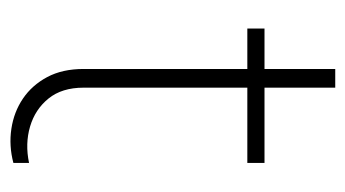

<svg xmlns="http://www.w3.org/2000/svg" viewBox="-172 -508 683 380"><g transform="rotate(90 170.0 -318.5)"><path d="M117 -500V-640H154V-500H303V-466H154V-142Q154 -99 175.5 -72.5Q197 -46 231 -36Q265 -26 303 -34V-3Q269 6 235.5 1Q202 -4 175.5 -22Q149 -40 133 -70Q117 -100 117 -142V-466H37V-500Z"/></g></svg>

Font: Albert Sans ExtraLight
Style: Regular
Weight: 250
Designer: Andreas Rasmussen
Foundry: a.Foundry
Version: Version 1.025